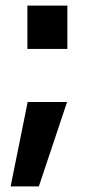

<svg xmlns="http://www.w3.org/2000/svg" viewBox="-20 -520 303 687"><path d="M78 -345H221V-500H78ZM79 -155 18 147H119L220 -155Z"/></svg>

Font: Aspekta 600
Style: Regular
Weight: 600
Designer: Ivo Dolenc
Version: Version 2.100